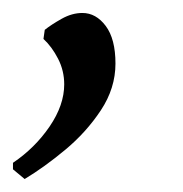

<svg xmlns="http://www.w3.org/2000/svg" viewBox="-34 -119 282 296"><path d="M35 -73Q45 -81 61 -90Q77 -99 93 -99Q114 -99 129 -79Q144 -59 144 -21Q144 17 121.5 51Q99 85 66.5 112Q34 139 4 157L-14 142V132Q20 109 42.5 76Q65 43 65 11Q65 -10 55.5 -28.5Q46 -47 33 -59Z"/></svg>

Font: Alegreya
Style: Italic
Weight: 400
Italic angle: -7°
Designer: Juan Pablo del Peral
Foundry: Huerta Tipografica
Version: Version 2.009